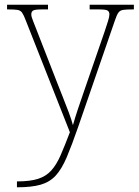

<svg xmlns="http://www.w3.org/2000/svg" viewBox="-20 -556 589 816"><path d="M52 215Q108 215 142 204Q176 193 198 168.5Q220 144 237.5 104Q255 64 277 6L90 -468Q81 -492 74 -502Q67 -512 54 -514Q41 -516 13 -516H10V-536H184V-516H159Q128 -516 120.5 -511Q113 -506 113 -495Q113 -485 120.5 -467Q128 -449 144 -407L220 -212Q232 -181 246 -146Q260 -111 272 -79Q284 -47 290 -24Q299 -56 310.5 -90.5Q322 -125 338 -171L425 -423Q433 -447 439 -466Q445 -485 445 -495Q445 -506 437.5 -511Q430 -516 399 -516H361V-536H549V-516H545Q517 -516 503.5 -514Q490 -512 483 -502Q476 -492 468 -468L312 -16Q285 62 263.5 112.5Q242 163 216.5 190.5Q191 218 152.5 229Q114 240 53 240H52Z"/></svg>

Font: Noto Serif Thin
Style: Regular
Weight: 100
Designer: Monotype Design Team
Foundry: Monotype Imaging Inc.
Version: Version 2.015